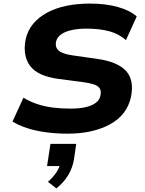

<svg xmlns="http://www.w3.org/2000/svg" viewBox="-20 -736 811 1073"><path d="M357 11Q294 11 235.5 3Q177 -5 130 -20.5Q83 -36 50 -57L111 -190Q145 -169 186 -155Q227 -141 274.5 -135Q322 -129 374 -129Q425 -129 460.5 -137.5Q496 -146 516.5 -162.5Q537 -179 541 -201Q547 -228 537 -242.5Q527 -257 504 -264.5Q481 -272 445 -277L306 -295Q190 -311 148 -368Q106 -425 123 -515Q134 -565 165 -602.5Q196 -640 243.5 -665.5Q291 -691 351.5 -703.5Q412 -716 482 -716Q571 -716 638.5 -697Q706 -678 744 -644L684 -512Q644 -547 590 -561.5Q536 -576 461 -576Q415 -576 378.5 -567.5Q342 -559 320.5 -543Q299 -527 293 -503Q287 -471 309 -452.5Q331 -434 389 -426L523 -407Q637 -391 684 -340Q731 -289 712 -194Q701 -144 672 -106Q643 -68 596 -42Q549 -16 489.5 -2.5Q430 11 357 11ZM295 317 248 280Q280 252 297.5 223.5Q315 195 318 171L343 192H243L262 68H406L393 157Q385 203 361 243Q337 283 295 317Z"/></svg>

Font: Nunito Sans 7pt SemiExpanded ExtraBold
Style: Italic
Weight: 800
Width: 6
Italic angle: -9°
Designer: Vernon Adams
Foundry: Vernon Adams
Version: Version 3.101;gftools[0.9.27]